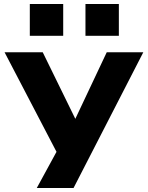

<svg xmlns="http://www.w3.org/2000/svg" viewBox="-20 -766 747 966"><path d="M165 180 292 -53V51L3 -503H195L361 -164H357L517 -503H701L350 180ZM410 -586V-746H578V-586ZM130 -586V-746H298V-586Z"/></svg>

Font: Nunito Sans 7pt Expanded ExtraBold
Style: Regular
Weight: 800
Width: 7
Designer: Vernon Adams
Foundry: Vernon Adams
Version: Version 3.101;gftools[0.9.27]